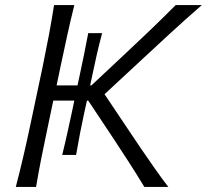

<svg xmlns="http://www.w3.org/2000/svg" viewBox="-20 -733 812 753"><path d="M42 0Q57.5 -60 70.5 -115.2Q83.5 -170.5 97.5 -236.5L147.5 -472.5Q161.5 -540.5 172 -596.5Q182.5 -652.5 192 -713H271.5Q256.5 -652.5 244.2 -596.5Q232 -540.5 217.5 -472.5L202 -398H284L293 -440Q301 -476 309.2 -517Q317.5 -558 326 -603H380.5Q368.5 -558 359.2 -517Q350 -476 342.5 -440L333.5 -398H338.5L473.5 -524.5Q520 -568 565.8 -611.8Q611.5 -655.5 669 -713H771.5Q705.5 -655.5 646 -600.8Q586.5 -546 529 -492.5L390 -363.5L479.5 -230Q503.5 -193.5 532 -151.8Q560.5 -110 588.5 -70.2Q616.5 -30.5 640 0H546Q514 -53 484 -99.2Q454 -145.5 425 -189.5L326 -338.5H321L310 -288.5Q302.5 -254 294.2 -212Q286 -170 278.5 -125.5H224Q235 -170 244.2 -212Q253.5 -254 261 -288.5L271.5 -338.5H189L167.5 -236Q153.5 -170 142.5 -114.8Q131.5 -59.5 121.5 0Z"/></svg>

Font: Commissioner Flair Light
Style: Italic
Weight: 300
Italic angle: -12°
Designer: Kostas Bartsokas
Foundry: Kostas Bartsokas
Version: Version 1.000; ttfautohint (v1.8.3)